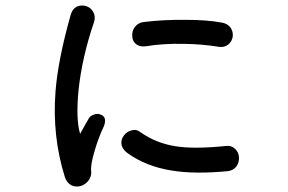

<svg xmlns="http://www.w3.org/2000/svg" viewBox="-20 -724 1040 694"><path d="M235.4 -669.9Q189.5 -507.8 180.7 -393.6Q168 -231.4 214.8 -83Q221.7 -62.5 239.3 -53.7Q253.9 -46.9 272.5 -51.8Q289.1 -57.6 299.8 -71.3Q311.5 -86.9 309.6 -105.5Q306.6 -127 322.3 -179.7Q335.9 -226.6 355.5 -267.6Q362.3 -285.2 358.4 -296.9Q353.5 -307.6 341.8 -310.5Q331.1 -314.5 319.3 -309.6Q305.7 -305.7 299.8 -293.9L288.1 -273.4L269.5 -240.2Q253.9 -293 263.7 -396.5Q276.4 -517.6 320.3 -645.5Q326.2 -666 316.4 -681.6Q308.6 -696.3 291 -702.1Q273.4 -707 257.8 -700.2Q241.2 -691.4 235.4 -669.9ZM500 -644.5Q480.5 -642.6 467.8 -627Q457 -613.3 458 -594.7Q458 -577.1 469.7 -566.4Q483.4 -553.7 506.8 -556.6Q570.3 -567.4 647.5 -565.4Q711.9 -564.5 771.5 -554.7Q791 -551.8 805.7 -563.5Q818.4 -574.2 821.3 -591.8Q823.2 -609.4 813.5 -624Q801.8 -639.6 780.3 -642.6Q727.5 -652.3 651.4 -652.3Q573.2 -653.3 500 -644.5ZM486.3 -247.1Q472.7 -257.8 456.1 -252.9Q439.5 -249 428.7 -235.4Q417 -220.7 418.9 -204.1Q420.9 -185.5 440.4 -170.9Q507.8 -122.1 601.6 -107.4Q684.6 -93.8 804.7 -105.5Q824.2 -108.4 835 -123Q844.7 -137.7 843.8 -155.3Q842.8 -173.8 830.1 -185.5Q816.4 -199.2 795.9 -196.3Q681.6 -184.6 615.2 -195.3Q543.9 -206.1 486.3 -247.1Z"/></svg>

Font: GungsuhChe
Style: Regular
Weight: 400
Monospace: yes
Version: Version 2.21